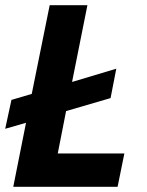

<svg xmlns="http://www.w3.org/2000/svg" viewBox="-23 -718 564 738"><path d="M455 -128H199L231 -291L402 -341L424 -454L254 -403L313 -698H168L99 -357L21 -334L-3 -223L77 -246L28 0H429Z"/></svg>

Font: Braiins Sans
Style: Bold Italic
Weight: 700
Italic angle: -11.31°
Designer: Mike Abbink, Paul van der Laan, Pieter van Rosmalen, Jiri Chlebus, Lubos Buracinsky
Foundry: Bold Monday, Sudetype
Version: Version 1.000;hotconv 1.0.109;makeotfexe 2.5.65596